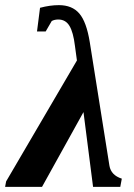

<svg xmlns="http://www.w3.org/2000/svg" viewBox="-54 -724 518 744"><path d="M269.5 -289.6 108.9 0H-34.2L-30.3 -21L244.1 -489.7L236.3 -546.9Q230 -599.1 215.1 -623.8Q200.2 -648.4 171.9 -648.4Q157.2 -648.4 146.5 -642.6L123 -602.1H89.4L101.1 -693.8Q139.6 -704.1 174.3 -704.1Q225.6 -704.1 253.4 -671.6Q281.2 -639.2 293.9 -560.5L370.1 -81.5Q376.5 -44.9 418 -31.7L412.1 0H306.6Z"/></svg>

Font: Liberation Serif
Style: Bold Italic
Weight: 700
Italic angle: -16.333°
Designer: Steve Matteson
Foundry: Ascender Corporation
Version: Version 2.1.5